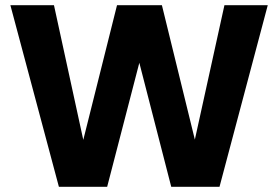

<svg xmlns="http://www.w3.org/2000/svg" viewBox="-20 -720 1073 740"><path d="M393 0H207L20 -700H188L301 -181L431 -700H604L731 -182L845 -700H1012L826 0H640L517 -478Z"/></svg>

Font: Albert Sans ExtraBold
Style: Regular
Weight: 800
Designer: Andreas Rasmussen
Foundry: a.Foundry
Version: Version 1.025